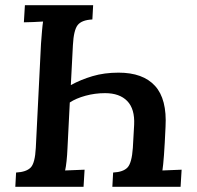

<svg xmlns="http://www.w3.org/2000/svg" viewBox="-20 -720 761 740"><path d="M339 -700 336 -645Q295 -643 279.5 -623.5Q264 -604 261 -546L253 -392Q291 -413 336.5 -426.5Q382 -440 437 -440Q531 -440 577.5 -389Q624 -338 618 -231Q615 -163 612 -122.5Q609 -82 606 -63L680 -66L676 0H413L416 -55Q455 -57 471.5 -74.5Q488 -92 492 -150L497 -239Q500 -300 470.5 -330.5Q441 -361 385 -361Q346 -361 309.5 -351Q273 -341 249 -325L240 -147Q239 -122 236.5 -99Q234 -76 231 -63L306 -66L302 0H39L42 -55Q81 -57 98 -74Q115 -91 118 -150L138 -551Q140 -578 142 -601.5Q144 -625 146 -637Q130 -636 107.5 -635Q85 -634 72 -634L76 -700Z"/></svg>

Font: Lora SemiBold
Style: Italic
Weight: 600
Italic angle: -3°
Designer: Olga Karpushina, Alexei Vanyashin (Cyrillic)
Foundry: Cyreal
Version: Version 3.011; ttfautohint (v1.8.4.7-5d5b)